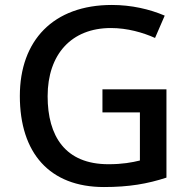

<svg xmlns="http://www.w3.org/2000/svg" viewBox="-20 -744 767 774"><path d="M393 -384V-291H544V-97C511 -89 474 -82 417 -82C243 -82 172 -195 172 -356C172 -525 268 -631 427 -631C493 -631 556 -613 605 -591L644 -681C583 -707 510 -724 431 -724C195 -724 60 -581 60 -357C60 -127 180 10 399 10C500 10 575 -3 651 -28V-384Z"/></svg>

Font: Noto Sans Gujarati UI Medium
Style: Regular
Weight: 500
Designer: Jelle Bosma - Monotype Design Team, Universal Thirst
Foundry: Monotype Imaging Inc.
Version: Version 2.106